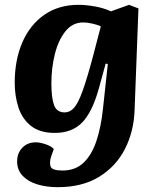

<svg xmlns="http://www.w3.org/2000/svg" viewBox="-20 -546 654 796"><path d="M427 -281 418 -282 390 -180Q363 -82 321 -38.5Q279 5 207 5Q145 5 108.5 -24Q72 -53 56.5 -100.5Q41 -148 41 -203Q41 -297 72.5 -370Q104 -443 163.5 -484.5Q223 -526 306 -526Q335 -526 372.5 -519.5Q410 -513 440 -499L515 -526L554 -511L538 -90Q535 -1 498 71.5Q461 144 391 187Q321 230 219 230Q173 230 135 218.5Q97 207 74 183Q51 159 51 123Q51 89 72.5 66.5Q94 44 129 44Q145 44 169 52Q193 60 203 72L193 100Q184 126 189.5 143.5Q195 161 239 161Q292 161 326 129Q360 97 379.5 39Q399 -19 407 -96ZM248 -80Q270 -80 287 -99Q304 -118 322.5 -169Q341 -220 367 -318L398 -437Q385 -443 363.5 -448Q342 -453 325 -453Q281 -453 251.5 -416.5Q222 -380 207.5 -322Q193 -264 193 -200Q193 -141 204 -110.5Q215 -80 248 -80Z"/></svg>

Font: Literata 12pt
Style: Bold Italic
Weight: 700
Italic angle: -2°
Designer: Latin by Veronika Burian and Jose Scaglione. Greek by Irene Vlachou. Cyrillic by Vera Evstafieva
Foundry: TypeTogether
Version: Version 3.002